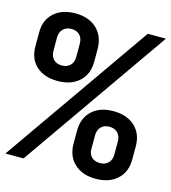

<svg xmlns="http://www.w3.org/2000/svg" viewBox="-110 -825 820 919"><g transform="rotate(15 300.0 -365.0)"><path d="M151 -400Q83 -400 44 -436.5Q5 -473 6 -535V-600Q5 -662 44.5 -698.5Q84 -735 151 -735Q217 -735 256.5 -698.5Q296 -662 297 -600V-535Q297 -473 257.5 -436.5Q218 -400 151 -400ZM0 0 510 -730H600L90 0ZM151 -477Q177 -477 192.5 -492.5Q208 -508 208 -535V-600Q208 -627 193 -642.5Q178 -658 152 -658Q126 -658 110.5 -642.5Q95 -627 95 -600V-535Q95 -508 110 -492.5Q125 -477 151 -477ZM448 5Q382 5 342.5 -31.5Q303 -68 303 -130V-195Q303 -257 342 -293.5Q381 -330 448 -330Q515 -330 554.5 -293.5Q594 -257 594 -195V-130Q594 -68 554.5 -31.5Q515 5 448 5ZM448 -73Q474 -73 489.5 -88.5Q505 -104 505 -130V-195Q505 -222 489.5 -237.5Q474 -253 448 -253Q423 -253 407.5 -237.5Q392 -222 392 -195V-130Q391 -104 406.5 -88.5Q422 -73 448 -73Z"/></g></svg>

Font: JetBrains Mono NL
Style: Bold
Weight: 700
Monospace: yes
Designer: Philipp Nurullin, Konstantin Bulenkov
Foundry: JetBrains
Version: Version 2.305; ttfautohint (v1.8.4.7-5d5b)